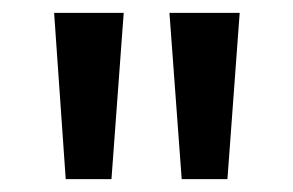

<svg xmlns="http://www.w3.org/2000/svg" viewBox="-20 -886 455 298"><path d="M82 -608H153L172 -866H64ZM262 -608H333L352 -866H243Z"/></svg>

Font: Noto Sans Malayalam UI Condensed Medium
Style: Regular
Weight: 500
Width: 3
Designer: Jelle Bosma - Monotype Design Team
Foundry: Monotype Imaging Inc.
Version: Version 2.104